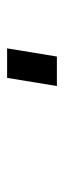

<svg xmlns="http://www.w3.org/2000/svg" viewBox="160 -120 180 540"><g transform="rotate(90 250.0 150.0)"><path d="M116 220 139 80H222L199 220Z"/></g></svg>

Font: Iosevka Slab Medium Oblique
Style: Regular
Weight: 500
Italic angle: -9°
Monospace: yes
Designer: Belleve Invis
Foundry: Belleve Invis
Version: Version 11.1.1; ttfautohint (v1.8.3)